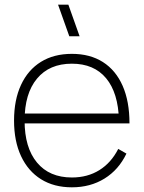

<svg xmlns="http://www.w3.org/2000/svg" viewBox="-20 -785 613 820"><path d="M287 15Q210.5 15 155.2 -19.5Q100 -54 70 -118Q40 -182 40 -270Q40 -358.5 69.8 -422.5Q99.5 -486.5 154.8 -520.8Q210 -555 287 -555Q364.5 -555 419.5 -520Q474.5 -485 503.8 -418.5Q533 -352 533 -258H488V-272Q485 -388.5 433.2 -450.8Q381.5 -513 287 -513Q191 -513 138 -449.2Q85 -385.5 85 -270Q85 -154.5 138 -90.8Q191 -27 287 -27Q354 -27 404.5 -58.5Q455 -90 485 -149L520 -129Q487 -60 426.5 -22.5Q366 15 287 15ZM507 -258H67V-300H507ZM320 -630H276L228 -765H272Z"/></svg>

Font: Manrope Variable Light
Style: Regular
Weight: 200
Designer: Mikhail Sharanda
Foundry: Mikhail Sharanda
Version: Version 4.505